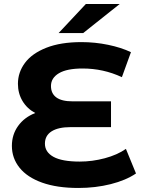

<svg xmlns="http://www.w3.org/2000/svg" viewBox="-20 -921 707 953"><path d="M655 -60Q605 -26 529.5 -7Q454 12 369 12Q263 12 189 -14.5Q115 -41 77 -88.5Q39 -136 39 -197Q39 -253 70 -296Q101 -339 155 -360Q114 -382 91.5 -420Q69 -458 69 -505Q69 -562 104 -609Q139 -656 210 -684Q281 -712 384 -712Q452 -712 517 -698.5Q582 -685 630 -662L585 -538Q493 -581 390 -581Q312 -581 272.5 -557.5Q233 -534 233 -494Q233 -457 259.5 -437.5Q286 -418 340 -418H531V-290H330Q269 -290 236 -269Q203 -248 203 -208Q203 -166 245.5 -142.5Q288 -119 376 -119Q438 -119 500 -135.5Q562 -152 605 -182ZM406 -901H574L393 -757H271Z"/></svg>

Font: Montserrat Alternates
Style: Bold
Weight: 700
Designer: Julieta Ulanovsky
Foundry: Julieta Ulanovsky
Version: Version 7.200